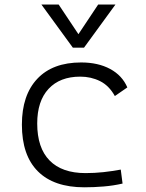

<svg xmlns="http://www.w3.org/2000/svg" viewBox="-20 -796 626 826"><path d="M342.8 9.8Q211.9 9.8 143.1 -58.8Q74.2 -127.4 74.2 -259.8Q74.2 -386.7 140.4 -457Q206.5 -527.3 329.1 -527.3Q401.9 -527.3 453.9 -499.3Q505.9 -471.2 527.8 -419.9L474.1 -382.8Q449.2 -427.7 410.4 -447Q371.6 -466.3 325.2 -466.3Q237.8 -466.3 189 -413.8Q140.1 -361.3 140.1 -264.6Q140.1 -159.7 193.4 -105.5Q246.6 -51.3 348.1 -51.3Q386.7 -51.3 424.8 -55.4Q462.9 -59.6 499.5 -66.4L507.3 -6.3Q467.3 2.9 425.3 6.3Q383.3 9.8 342.8 9.8ZM293.5 -590.8 158.2 -776.4H232.4L317.4 -648.9L402.3 -776.4H476.6L341.3 -590.8Z"/></svg>

Font: CaskaydiaCove NFP Light
Style: Regular
Weight: 300
Designer: Aaron Bell
Foundry: Saja Typeworks
Version: Version 2111.001; VTT 6.35;Nerd Fonts 3.1.1